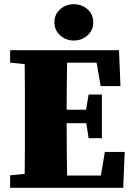

<svg xmlns="http://www.w3.org/2000/svg" viewBox="-20 -890 631 910"><path d="M28 -593V-652H544L551 -482H457L438 -593H298Q297 -538 296.5 -482Q296 -426 296 -370H388L400 -442H463V-235H400L389 -306H296Q296 -240 296.5 -179Q297 -118 298 -58H458L477 -170H571L564 0H28V-59L97 -66Q98 -126 98 -187.5Q98 -249 98 -310V-342Q98 -403 98 -464Q98 -525 97 -586ZM330 -698Q292 -698 265 -722.5Q238 -747 238 -784Q238 -822 265 -846Q292 -870 330 -870Q368 -870 395 -846Q422 -822 422 -784Q422 -747 395 -722.5Q368 -698 330 -698Z"/></svg>

Font: Source Serif 4 Black
Style: Regular
Weight: 900
Designer: Frank Grießhammer
Foundry: Adobe
Version: Version 4.005;hotconv 1.1.0;makeotfexe 2.6.0